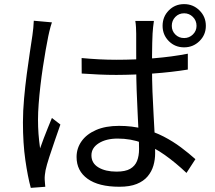

<svg xmlns="http://www.w3.org/2000/svg" viewBox="-20 -861 1040 929"><path d="M374.9 -580.2Q417.7 -576.2 459.1 -574Q500.6 -571.8 544.4 -571.8Q634.9 -571.8 724.2 -579.1Q813.4 -586.4 888.8 -601.2V-524.4Q809 -511.5 720.1 -505.2Q631.3 -498.9 542.9 -498.5Q500.1 -498.5 459.7 -500.4Q419.3 -502.2 375.3 -505.2ZM724.7 -759.7Q722.3 -744.5 720.8 -729.5Q719.3 -714.6 718.3 -699.4Q717.3 -681.4 716.6 -653.4Q715.9 -625.5 715.7 -593.8Q715.6 -562 715.6 -532.4Q715.6 -475.1 717.7 -417.9Q719.9 -360.8 723.1 -307.1Q726.3 -253.4 728.5 -206Q730.7 -158.6 730.7 -119.7Q730.7 -89.1 722.4 -60.1Q714 -31.1 694.5 -7.8Q675 15.6 641.6 29.1Q608.2 42.6 557.7 42.6Q457.2 42.6 403.9 4.2Q350.5 -34.2 350.5 -101.5Q350.5 -143.5 374.7 -177.7Q398.8 -211.8 444.7 -231.9Q490.6 -252 555.9 -252Q619.3 -252 673 -237.8Q726.7 -223.6 772.2 -200.1Q817.6 -176.5 855.7 -147.9Q893.8 -119.3 925.5 -90.9L882.3 -24.3Q829.8 -74 777.3 -111.2Q724.7 -148.5 668.8 -169.5Q612.8 -190.5 549.4 -190.5Q493.5 -190.5 457.9 -168Q422.4 -145.6 422.4 -109.4Q422.4 -71.2 456.4 -50.9Q490.4 -30.6 543.9 -30.6Q586.6 -30.6 610 -44.2Q633.3 -57.8 643.1 -82.2Q652.8 -106.6 652.8 -139.7Q652.8 -166.5 650.8 -212.2Q648.8 -257.9 646 -312.8Q643.2 -367.7 641.2 -424.6Q639.2 -481.5 639.2 -531.2Q639.2 -582.6 639 -627.3Q638.8 -671.9 639 -698Q639 -710.9 638 -728.5Q637.1 -746.1 634.7 -759.7ZM231.2 -752.8Q228.4 -744.9 224.8 -732.4Q221.3 -719.9 218.4 -707.2Q215.6 -694.6 213.6 -685.6Q207.7 -657.4 201 -618.8Q194.3 -580.2 187.5 -535.7Q180.7 -491.2 175.5 -445.7Q170.3 -400.3 167.1 -358.2Q163.9 -316 163.9 -282.6Q163.9 -246.4 166.3 -213.3Q168.8 -180.2 174 -143.1Q181.9 -166 191.8 -192.1Q201.8 -218.3 212.3 -244.2Q222.7 -270.1 231.2 -290.2L272.2 -258.4Q260.3 -223.8 245.5 -181.6Q230.7 -139.3 218.3 -100.8Q205.8 -62.2 200.5 -37.5Q198.5 -27.5 197.1 -14.5Q195.7 -1.5 196.3 7.7Q196.9 15.1 197.5 24.8Q198.1 34.6 199.1 42.7L129 48Q114.2 -6 102.6 -86.7Q91 -167.3 91 -268.7Q91 -323.9 96.5 -384.4Q101.9 -445 109.6 -502.9Q117.3 -560.9 124.7 -609.5Q132.1 -658.1 136.7 -689.2Q139.1 -706.7 141.1 -725.5Q143.1 -744.3 143.5 -760.7ZM811.2 -736Q811.2 -711.3 828.3 -694.1Q845.5 -676.9 870.9 -676.9Q895.6 -676.9 913.2 -694.1Q930.9 -711.3 930.9 -736Q930.9 -761.7 913.2 -779.2Q895.6 -796.7 870.9 -796.7Q845.5 -796.7 828.3 -779Q811.2 -761.3 811.2 -736ZM766.7 -736Q766.7 -780.2 796.7 -810.6Q826.7 -841.1 870.9 -841.1Q914.4 -841.1 945.2 -810.6Q976 -780.2 976 -736Q976 -692.4 945.2 -662.2Q914.4 -631.9 870.9 -631.9Q826.7 -631.9 796.7 -662.2Q766.7 -692.4 766.7 -736Z"/></svg>

Font: Noto Sans KR Thin
Style: Regular
Weight: 100
Designer: Ryoko NISHIZUKA 西塚涼子 (kana, bopomofo & ideographs); Paul D. Hunt (Latin, Greek & Cyrillic); Sandoll Communications 산돌커뮤니
Foundry: Adobe
Version: Version 2.004-H2;hotconv 1.0.118;makeotfexe 2.5.65603